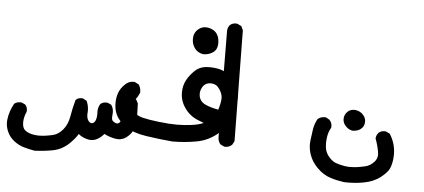

<svg xmlns="http://www.w3.org/2000/svg" viewBox="-61 -547 2111 956"><g transform="rotate(5 994.5 -69.0)"><path d="M477.5 166Q446.3 201.7 413.6 201.7Q408.7 201.7 403.3 201.2Q371.6 195.8 350.1 177.2Q337.4 199.7 309.1 227.1Q274.4 260.3 229.5 269Q186.5 277.3 138.2 279.3Q109.4 274.4 83.3 266.8Q57.1 259.3 33.2 240.7Q9.3 221.7 -2.4 193.4Q-11.2 171.4 -11.2 150.4Q-11.2 144.5 -10.7 138.7Q-7.8 113.3 -0.7 93.8Q6.3 74.2 16.6 55.2L18.1 54.2Q30.3 45.4 45.9 45.4Q49.3 45.4 53.7 45.9L71.3 54.2L72.3 55.2Q82.5 66.4 82.5 82.5Q82.5 88.9 81.5 90.8Q69.3 118.7 69.3 143.1Q69.3 170.4 82 181.6Q100.1 197.3 132.3 201.2Q142.1 202.6 150.9 202.6Q182.6 202.6 222.2 193.4Q249.5 187.5 272 160.4Q294.4 133.3 301 92.8Q307.6 52.2 319.3 10.3L320.8 8.8Q332 -1.5 348.1 -1.5Q351.1 -1.5 356 -1L374 8.8L375.5 11.2Q385.3 32.7 385.3 59.1L384.3 76.2Q384.3 97.7 394 109.4Q401.9 118.2 409.2 118.2Q416 118.2 421.1 113Q426.3 107.9 429.2 100.1Q433.6 87.4 433.6 71.8L433.1 58.1Q433.1 36.6 444.3 19L445.3 18.6Q456.1 9.3 472.2 9.3Q475.6 9.3 480.5 9.8L498.5 18.1L499.5 20Q509.8 35.6 509.8 54.7Q509.8 59.1 509.3 64.5Q508.3 71.3 508.3 77.1Q508.3 86.9 509.5 90.8Q510.7 94.7 513.2 97.7Q518.1 102.1 524.4 105.2Q530.8 108.4 535.2 108.4Q540 108.4 544.9 105Q554.7 99.1 556.2 75.2Q556.6 66.4 556.6 58.6Q556.6 34.7 554.7 7.3Q557.1 -7.3 566.9 -18.6Q579.1 -28.3 596.7 -28.3Q598.1 -28.3 601.6 -28.3L620.1 -18.6L629.9 0Q631.8 37.1 631.8 58.1Q631.8 79.1 631.3 91.8Q629.9 132.8 599.6 162.6Q576.7 186 547.9 186Q541.5 186 535.2 185.1Q503.9 179.7 477.5 166Z M519 8.3Q519 -51.8 556.2 -86.4Q574.2 -105.5 600.1 -105.5Q601.6 -105.5 604.5 -105.5L625.5 -94.7L626.5 -93.3Q636.7 -78.1 636.7 -59.1Q636.7 -57.1 636.7 -53.7L627 -34.2Q604.5 -4.4 604.5 12.7Q604.5 14.6 605 16.1Q608.4 36.1 621.1 49.1Q633.8 62 661.9 69.1Q689.9 76.2 742.4 82.3Q794.9 88.4 832.3 88.4Q869.6 88.4 905.8 83.5Q917 82 926.8 80.1Q946.8 76.2 965.3 68.4Q946.8 61.5 929.7 54.2Q902.8 42.5 881.8 20Q843.8 -22 843.8 -73.2Q843.8 -110.4 860.8 -139.6Q874.5 -163.1 895.5 -183.6Q917.5 -205.6 948.2 -209.5Q959 -210.9 974.9 -210.9Q990.7 -210.9 1012.7 -207Q1051.3 -200.2 1087.9 -163.6Q1119.1 -132.3 1122.6 -102.1Q1124 -86.4 1124 -70.3Q1124 -15.6 1106.4 33.2Q1093.8 68.8 1046.1 110.4Q998.5 151.9 939 162.8Q879.4 173.8 817.4 173.8H816.9Q752 168 687 158.4Q622.1 148.9 584 123Q545.4 97.2 530.8 64.9Q519 40 519 8.3ZM1043 -61.5Q1043 -77.6 1035.2 -93.3Q1029.3 -106 1018.6 -117.7Q1004.9 -131.3 983.4 -131.3Q954.6 -131.3 941.4 -106.9Q932.6 -91.3 932.6 -75.2Q932.6 -50.8 948.7 -34.7Q956.1 -27.8 966.8 -22.9Q991.7 -11.2 1031.7 -3.9Q1043 -40.5 1043 -61.5ZM875 -344.2Q875 -375 897.5 -393.6Q913.6 -407.2 934.1 -407.2Q945.3 -407.2 958 -403.3Q986.3 -394 997.1 -367.7Q1002.9 -352.5 1002.9 -333Q1002.9 -301.8 981 -286.6Q960.4 -272.5 932.6 -272.5H931.6Q902.3 -278.3 888.2 -299.8Q875 -319.3 875 -344.2Z M1081.1 -439Q1084.5 -439 1088.9 -438.5L1109.4 -428.7L1119.1 -408.2L1126 145.5L1115.7 164.1Q1101.6 177.2 1084 177.2Q1081.1 177.2 1077.1 176.8L1057.6 167.5L1056.2 166Q1044.9 150.9 1044.9 131.8L1041 -400.9Q1042 -416 1052.2 -428.2Q1064.5 -439 1081.1 -439Z M1501 127.4Q1501 118.7 1502 109.9Q1505.9 77.1 1510 51Q1514.2 24.9 1527.8 0L1529.3 -1Q1543 -12.7 1563 -12.7Q1564.9 -12.7 1568.8 -12.7L1586.9 -2.4L1587.9 -1.5Q1600.1 11.7 1600.1 29.3Q1600.1 32.2 1599.6 36.6Q1586.4 59.1 1583 84.5Q1580.6 99.6 1580.6 112.8Q1580.6 126 1582 137.2Q1585 165.5 1608.4 189Q1623.5 204.6 1639.2 210Q1658.2 216.8 1681.6 220.7Q1695.3 223.1 1708 223.1Q1720.7 223.1 1728.5 222.4Q1736.3 221.7 1741.5 221.2Q1746.6 220.7 1752 219.7Q1757.3 218.8 1762.7 217.8Q1773.4 216.3 1784.2 213.4Q1809.6 208 1829.1 186.5Q1843.8 170.9 1843.8 149.9Q1843.8 143.1 1842.3 135.7Q1836.4 101.6 1824.2 70.3Q1825.2 61 1828.1 54.4Q1831.1 47.9 1836.4 41.5Q1843.8 35.2 1851.1 33Q1858.4 30.8 1863 30.8Q1867.7 30.8 1872.1 31.2L1892.1 40.5Q1922.4 86.4 1922.4 142.6Q1922.4 153.3 1921.4 163.6Q1918 192.4 1909.7 211.9Q1900.9 232.4 1867.7 258.8Q1834.5 284.7 1785.6 293.9Q1746.6 301.3 1705.1 301.3Q1690.4 301.3 1685.5 300.8Q1650.4 295.9 1618.2 285.6Q1582.5 274.9 1549.8 242.2Q1522 213.9 1510.3 180.2Q1501 153.3 1501 127.4ZM1673.8 24.9Q1657.2 8.8 1657.2 -12.2Q1657.2 -33.7 1673.3 -49.3Q1686.5 -62 1706.1 -62Q1710 -62 1713.9 -61.5Q1737.3 -58.1 1752 -41Q1765.1 -26.4 1765.1 -8.3Q1765.1 17.1 1745.6 30.8Q1730 42 1707 42H1706.5Q1688.5 39.6 1673.8 24.9Z"/></g></svg>

Font: Bakudai
Style: Bold
Weight: 700
Version: Version 1.48